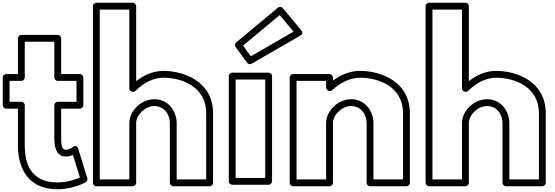

<svg xmlns="http://www.w3.org/2000/svg" viewBox="-21 -1336 4058 1403"><path d="M160 -770V-1031H376V-770C376 -754.9 390.3 -745 401 -745H538V-592H401C385.9 -592 376 -577.7 376 -567V-323C376 -250.5 396.8 -192 461 -192C481.1 -192 499.7 -198.5 512.2 -204L562.8 -39.1C532.5 -25.5 470.9 -3 398 -3C204.9 -3 160 -140.9 160 -272V-567C160 -582.1 145.7 -592 135 -592H49V-745H135C150.1 -745 160 -759.3 160 -770ZM110 -795H24C13.3 -795 -1 -785.1 -1 -770V-567C-1 -556.3 8.9 -542 24 -542H110V-272C110 -131.1 167.1 47 398 47C514.7 47 602.2 -2.5 605.7 -4.4C614.5 -9.9 620.4 -21.8 616.9 -33.3L550.9 -248.3C539.4 -285.6 512.1 -261.1 512.1 -261.1C511.5 -260.6 483.5 -242 461 -242C441.2 -242 426 -251.5 426 -323V-542H563C573.7 -542 588 -551.9 588 -567V-770C588 -780.7 578.1 -795 563 -795H426V-1056C426 -1066.7 416.1 -1081 401 -1081H135C124.3 -1081 110 -1071.1 110 -1056Z M708 -25V-1266H924V-690C924 -674.9 938.3 -665 949 -665H952C958.8 -665 965.8 -668.4 969.7 -672.3C1026.6 -729.2 1097.8 -768 1173 -768C1309.2 -768 1486 -702.2 1486 -508V-25H1270V-436C1270 -523.2 1209.7 -611 1107 -611C1013.7 -611 924 -528.8 924 -436V-25ZM658 0C658 10.7 667.9 25 683 25H949C959.7 25 974 15.1 974 0V-436C974 -497.2 1040.3 -561 1107 -561C1176.3 -561 1220 -502.8 1220 -436V0C1220 10.7 1229.9 25 1245 25H1511C1521.7 25 1536 15.1 1536 0V-508C1536 -743.8 1318.8 -818 1173 -818C1098.6 -818 1031.7 -788.3 974 -743V-1291C974 -1301.7 964.1 -1316 949 -1316H683C672.3 -1316 658 -1306.1 658 -1291Z M1755 -1002.8 2022.8 -1225.8 2123.8 -1104.8 1811.9 -924.9ZM1705 -1026.2C1696.1 -1018.8 1692.7 -1003.4 1700.8 -992.3L1784.8 -877.3C1791.6 -867.9 1806.1 -863.8 1817.5 -870.3L2174.5 -1076.3C2197.8 -1089.8 2185.9 -1108.4 2181.2 -1114L2045.2 -1277C2037.2 -1286.6 2020.9 -1289.3 2010 -1280.2ZM1651 -780V-11C1651 4.1 1665.3 14 1676 14H1942C1957.1 14 1967 -0.3 1967 -11V-780C1967 -795.1 1952.7 -805 1942 -805H1676C1660.9 -805 1651 -790.7 1651 -780ZM1701 -755H1917V-36H1701Z M2146 -25V-745H2362V-696C2362 -680.9 2376.3 -671 2387 -671H2390C2396.5 -671 2403.4 -674.3 2407.1 -677.7C2463.9 -730.8 2535.3 -768 2611 -768C2747.2 -768 2924 -702.2 2924 -508V-25H2708V-436C2708 -523.2 2647.7 -611 2545 -611C2451.7 -611 2362 -528.8 2362 -436V-25ZM2096 0C2096 10.7 2105.9 25 2121 25H2387C2397.7 25 2412 15.1 2412 0V-436C2412 -497.2 2478.3 -561 2545 -561C2614.3 -561 2658 -502.8 2658 -436V0C2658 10.7 2667.9 25 2683 25H2949C2959.7 25 2974 15.1 2974 0V-508C2974 -743.8 2756.8 -818 2611 -818C2536.7 -818 2469.1 -789.2 2412 -746.9V-770C2412 -780.7 2402.1 -795 2387 -795H2121C2110.3 -795 2096 -785.1 2096 -770Z M3139 -25V-1266H3355V-690C3355 -674.9 3369.3 -665 3380 -665H3383C3389.8 -665 3396.8 -668.4 3400.7 -672.3C3457.6 -729.2 3528.8 -768 3604 -768C3740.2 -768 3917 -702.2 3917 -508V-25H3701V-436C3701 -523.2 3640.7 -611 3538 -611C3444.7 -611 3355 -528.8 3355 -436V-25ZM3089 0C3089 10.7 3098.9 25 3114 25H3380C3390.7 25 3405 15.1 3405 0V-436C3405 -497.2 3471.3 -561 3538 -561C3607.3 -561 3651 -502.8 3651 -436V0C3651 10.7 3660.9 25 3676 25H3942C3952.7 25 3967 15.1 3967 0V-508C3967 -743.8 3749.8 -818 3604 -818C3529.6 -818 3462.7 -788.3 3405 -743V-1291C3405 -1301.7 3395.1 -1316 3380 -1316H3114C3103.3 -1316 3089 -1306.1 3089 -1291Z"/></svg>

Font: Poland Can Into
Style: BigWritingsOLn
Weight: 700
Foundry: Cannot Into Space Fonts
Version: Version 0.92